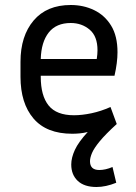

<svg xmlns="http://www.w3.org/2000/svg" viewBox="-20 -525 544 768"><path d="M445 206Q403 223 366 223Q317 223 291 198.5Q265 174 265 133Q265 106 279.5 74.5Q294 43 331 3Q315 7 299 8.5Q283 10 269 10Q166 10 114 -51Q62 -112 62 -218V-278Q62 -381 114.5 -443Q167 -505 263 -505Q314 -505 356.5 -484.5Q399 -464 424.5 -422.5Q450 -381 450 -316Q450 -275 438 -222H143V-218Q143 -142 174.5 -103Q206 -64 276 -64Q308 -64 346 -72Q384 -80 422 -97L447 -29Q402 12 379 40Q356 68 348 87Q340 106 340 120Q340 155 377 155Q402 155 430 143ZM263 -433Q205 -433 175 -395Q145 -357 143 -289H367Q370 -309 370 -324Q370 -380 338.5 -406.5Q307 -433 263 -433Z"/></svg>

Font: Inria Sans
Style: Regular
Weight: 400
Designer: Black Foundry Team
Foundry: Black Foundry
Version: Version 1.2; ttfautohint (v1.8.3)